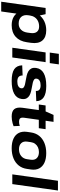

<svg xmlns="http://www.w3.org/2000/svg" viewBox="1050 -1844 974 3113"><g transform="rotate(90 1536.5 -287.0)"><path d="M387.9 10.1Q308.2 10.1 252.8 -22.2Q197.4 -54.5 172.6 -113Q147.7 -171.6 158.2 -250.7L164.2 -292.2Q175.7 -371.3 217.3 -429.2Q258.9 -487 324.4 -518.5Q389.8 -550.1 471.1 -550.1Q584.4 -550.1 637.5 -485.9Q690.7 -421.7 674.1 -303.4L664.3 -236.6Q647.8 -118.3 575.5 -54.1Q503.3 10.1 387.9 10.1ZM108.4 -540H209.3L244.3 -382.4L165.3 180H7.4ZM363 -103.3Q421.6 -103.3 459.8 -140.2Q498.1 -177.2 507.5 -242L514.8 -295.4Q524.2 -361.3 496.1 -398Q468.1 -434.7 409.5 -434.7Q360.5 -434.7 322.1 -416.4Q283.7 -398.1 260.2 -363.7Q236.7 -329.3 229.7 -280.8L226.8 -259.7Q216.4 -186.9 252.8 -145.1Q289.2 -103.3 363 -103.3Z M987.3 -540 911.3 0H753.4L829.4 -540ZM1023.4 -754.4 1002.8 -607.4H831.9L852.5 -754.4Z M1292 10.1Q1163.1 10.1 1102.5 -30.9Q1041.8 -72 1038.7 -160.6L1203.2 -167.3Q1203.2 -123.1 1226.9 -102.3Q1250.6 -81.5 1302 -81.5Q1349.4 -81.5 1378.1 -98Q1406.7 -114.6 1410.7 -143.7Q1414.6 -169.9 1396.8 -184Q1379 -198.2 1347.5 -205.6Q1315.9 -213 1278.1 -219Q1240.3 -225 1202.8 -234Q1165.2 -243 1135.5 -260.5Q1105.7 -278.1 1090.2 -308.6Q1074.6 -339.2 1081.6 -388.7Q1093.2 -468.4 1166.4 -509.5Q1239.6 -550.6 1372 -550.6Q1493.9 -550.6 1555.9 -510Q1617.9 -469.5 1620 -388.8L1454 -381.7Q1457 -419.3 1433.7 -439.2Q1410.5 -459 1363 -459Q1316.2 -459 1287.7 -442.2Q1259.3 -425.4 1254.9 -394.9Q1250.9 -368.6 1268.7 -354.5Q1286.5 -340.4 1318.1 -332.7Q1349.6 -325 1387.4 -319.1Q1425.2 -313.1 1462.5 -303.8Q1499.8 -294.5 1529.9 -277Q1559.9 -259.4 1575.4 -228.9Q1590.9 -198.4 1583.9 -148.8Q1572.4 -70.6 1498.6 -30.2Q1424.9 10.1 1292 10.1Z M1868.4 10.1Q1781.9 10.1 1748.2 -32.9Q1714.6 -75.9 1727.1 -166.4L1776.4 -518.4L1842.8 -668.4H1955.3L1889.1 -195.8Q1882.1 -148.4 1897.1 -128.8Q1912.1 -109.3 1954.5 -109.3Q1970 -109.3 1986.9 -112.1Q2003.7 -114.9 2020.7 -121.4L2025.2 -20.5Q2004 -11.8 1977.3 -4.7Q1950.7 2.5 1922.8 6.3Q1894.9 10.1 1868.4 10.1ZM1689.3 -540H2073.9L2058.1 -429.8H1673.6Z M2382.6 10.1Q2289.6 10.1 2226.5 -19.5Q2163.4 -49.1 2135.2 -104.5Q2107 -159.9 2117.1 -236.6L2126.9 -303.4Q2137.9 -380.1 2181.6 -435.3Q2225.4 -490.4 2297.3 -520.3Q2369.1 -550.1 2461.6 -550.1Q2555.1 -550.1 2618.3 -520.5Q2681.4 -490.9 2710.1 -435.5Q2738.7 -380.1 2727.7 -303.4L2717.9 -236.6Q2707.3 -159.9 2663.1 -104.5Q2618.9 -49.1 2547.5 -19.5Q2476.1 10.1 2382.6 10.1ZM2399.4 -108.3Q2464.8 -108.3 2508.7 -143.7Q2552.6 -179.2 2560.6 -239.2L2569.4 -300.8Q2577.8 -361.3 2544.1 -396.5Q2510.3 -431.7 2444.9 -431.7Q2401.8 -431.7 2367.5 -415.6Q2333.3 -399.5 2311.5 -370.2Q2289.7 -341 2284.2 -300.8L2275.4 -239.2Q2267.5 -179.7 2301.2 -144Q2334.9 -108.3 2399.4 -108.3Z M3068.3 -740 2964.3 0H2806.4L2910.4 -740Z"/></g></svg>

Font: Pathway Extreme 8pt Thin
Style: Italic
Weight: 100
Italic angle: -8°
Designer: Eduardo Rodriguez Tunni
Foundry: Eduardo Rodriguez Tunni
Version: Version 1.000